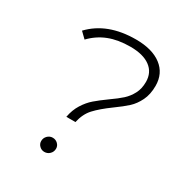

<svg xmlns="http://www.w3.org/2000/svg" viewBox="-167 -825 896 950"><g transform="rotate(30 281.0 -350.5)"><path d="M368 -381Q408 -409 430.5 -429.5Q453 -450 468.5 -479Q484 -508 484 -547Q484 -601 444 -630.5Q404 -660 331 -660Q261 -660 208.5 -639.5Q156 -619 116 -577L83 -609Q174 -705 337 -705Q430 -705 482.5 -665Q535 -625 535 -554Q535 -505 517.5 -469.5Q500 -434 475 -411Q450 -388 407 -357Q352 -317 322 -284.5Q292 -252 281 -201H229Q237 -244 257.5 -276.5Q278 -309 303.5 -331Q329 -353 368 -381ZM181 -35Q181 -53 193.5 -65.5Q206 -78 223 -78Q240 -78 252 -66.5Q264 -55 264 -39Q264 -21 251.5 -8.5Q239 4 221 4Q205 4 193 -7.5Q181 -19 181 -35Z"/></g></svg>

Font: Idrija
Style: Italic
Weight: 300
Italic angle: -11.3°
Designer: Julieta Ulanovsky
Foundry: Julieta Ulanovsky
Version: Version 7.200